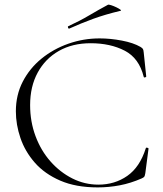

<svg xmlns="http://www.w3.org/2000/svg" viewBox="-20 -803 709 835"><path d="M413 -636Q460 -636 510 -626.5Q560 -617 591 -599Q599 -594 601.5 -590Q604 -586 605 -575L616 -470Q616 -468 611 -466.5Q606 -465 605 -469Q585 -550 522.5 -582.5Q460 -615 374 -615Q295 -615 236 -581.5Q177 -548 144 -487.5Q111 -427 111 -346Q111 -274 134.5 -211Q158 -148 199.5 -101Q241 -54 294.5 -27Q348 0 408 0Q479 0 533.5 -38Q588 -76 614 -158Q615 -162 620.5 -160.5Q626 -159 626 -157L612 -50Q610 -38 607.5 -34.5Q605 -31 596 -27Q548 -6 500.5 3Q453 12 405 12Q310 12 242 -17.5Q174 -47 131.5 -95.5Q89 -144 69 -202.5Q49 -261 49 -319Q49 -390 79 -448Q109 -506 160.5 -548Q212 -590 277.5 -613Q343 -636 413 -636ZM282 -679Q278 -677 276 -682.5Q274 -688 277 -689Q327 -712 367.5 -736Q408 -760 449 -782Q452 -784 463 -780.5Q474 -777 485.5 -771.5Q497 -766 503 -761.5Q509 -757 504 -756Q437 -740 385 -721Q333 -702 282 -679Z"/></svg>

Font: Cormorant Light
Style: Regular
Weight: 300
Designer: Christian Thalmann (Catharsis Fonts)
Foundry: Catharsis Fonts
Version: Version 4.000